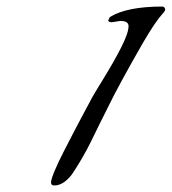

<svg xmlns="http://www.w3.org/2000/svg" viewBox="-20 -783 525 587"><path d="M200 -250Q174 -216 146 -216Q136 -216 136 -225Q136 -234 146.5 -259.5Q157 -285 174.5 -319Q192 -353 207.5 -383Q223 -413 239 -442.5Q255 -472 257 -476Q262 -487 294.5 -539.5Q327 -592 350 -637Q373 -682 373 -703Q373 -719 348 -719L322 -715Q311 -715 311 -721L316 -731Q368 -763 477 -763Q485 -761 485 -754Q485 -749 477 -741Q455 -717 417 -652Q342 -521 312 -459Q303 -441 285.5 -406Q268 -371 258 -350Q248 -329 231.5 -300.5Q215 -272 200 -250Z"/></svg>

Font: Aguafina Script
Style: Regular
Weight: 400
Designer: Angel Koziupa and Alejandro Paul
Foundry: Angel Koziupa and Alejandro Paul
Version: Version 1.000